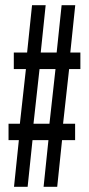

<svg xmlns="http://www.w3.org/2000/svg" viewBox="-20 -720 343 740"><path d="M33.2 -453.9V-517.6H84.5L103.5 -700H156L137 -517.6H198.4L217.5 -700H270L251 -517.6H289.8V-453.9H246.4L223.1 -243.1H269.5V-180H219.2L200.5 0H148L166.7 -180H105.3L86.5 0H34L52.7 -180H12.9V-243.1H56.6L79.9 -453.9ZM132.4 -453.9 109.1 -243.1H170.6L193.9 -453.9Z"/></svg>

Font: Georama ExtraCondensed Thin
Style: Regular
Weight: 100
Width: 2
Designer: Jean-Baptiste Levee
Foundry: Production Type
Version: Version 1.001